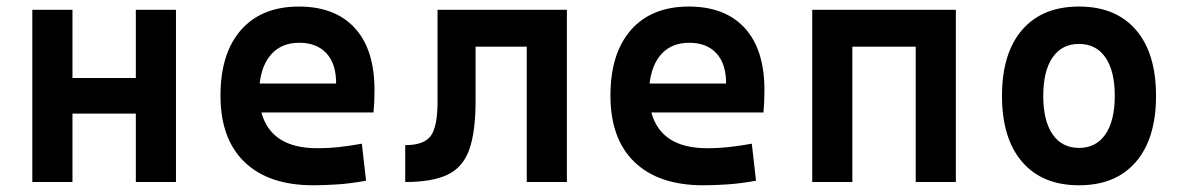

<svg xmlns="http://www.w3.org/2000/svg" viewBox="-20 -547 3556 577"><path d="M388.2 0V-205.6H197.8V0H77.1V-517.6H197.8V-312.5H388.2V-517.6H508.8V0Z M921.4 9.8Q787.6 9.8 715.1 -59.8Q642.6 -129.4 642.6 -259.8Q642.6 -386.7 704.3 -457Q766.1 -527.3 878.4 -527.3Q986.8 -527.3 1046.1 -462.9Q1105.5 -398.4 1105.5 -275.9Q1105.5 -240.7 1102.5 -209H765.6Q794.9 -101.6 933.1 -101.6Q967.3 -101.6 1000.2 -105.2Q1033.2 -108.9 1067.4 -115.2L1080.1 -3.9Q1031.7 4.9 991.9 7.3Q952.1 9.8 921.4 9.8ZM760.3 -295.9H990.2Q990.2 -355.5 960.9 -387Q931.6 -418.5 879.4 -418.5Q828.6 -418.5 797.9 -386.7Q767.1 -355 760.3 -295.9Z M1197.8 0V-110.8Q1253.9 -110.8 1274.4 -138.4Q1294.9 -166 1294.9 -241.2V-517.6H1683.6V0H1563V-406.7H1409.2V-244.6Q1409.2 -150.4 1390.1 -97.2Q1371.1 -43.9 1325 -22Q1278.8 0 1197.8 0Z M2093.3 9.8Q1959.5 9.8 1887 -59.8Q1814.5 -129.4 1814.5 -259.8Q1814.5 -386.7 1876.2 -457Q1938 -527.3 2050.3 -527.3Q2158.7 -527.3 2218 -462.9Q2277.3 -398.4 2277.3 -275.9Q2277.3 -240.7 2274.4 -209H1937.5Q1966.8 -101.6 2105 -101.6Q2139.2 -101.6 2172.1 -105.2Q2205.1 -108.9 2239.3 -115.2L2252 -3.9Q2203.6 4.9 2163.8 7.3Q2124 9.8 2093.3 9.8ZM1932.1 -295.9H2162.1Q2162.1 -355.5 2132.8 -387Q2103.5 -418.5 2051.3 -418.5Q2000.5 -418.5 1969.7 -386.7Q1939 -355 1932.1 -295.9Z M2731.9 0V-406.7H2541.5V0H2420.9V-517.6H2852.5V0Z M3222.7 9.8Q3112.3 9.8 3051.8 -60.5Q2991.2 -130.9 2991.2 -258.8Q2991.2 -387.2 3051.8 -457.3Q3112.3 -527.3 3222.7 -527.3Q3333 -527.3 3393.6 -457.3Q3454.1 -387.2 3454.1 -258.8Q3454.1 -130.9 3393.6 -60.5Q3333 9.8 3222.7 9.8ZM3222.7 -102.5Q3273.9 -102.5 3302 -143.3Q3330.1 -184.1 3330.1 -258.8Q3330.1 -334 3302 -374.5Q3273.9 -415 3222.7 -415Q3171.4 -415 3143.3 -374.5Q3115.2 -334 3115.2 -258.8Q3115.2 -184.1 3143.3 -143.3Q3171.4 -102.5 3222.7 -102.5Z"/></svg>

Font: CaskaydiaCove NFP SemiBold
Style: Regular
Weight: 600
Designer: Aaron Bell
Foundry: Saja Typeworks
Version: Version 2111.001; VTT 6.35;Nerd Fonts 3.1.1